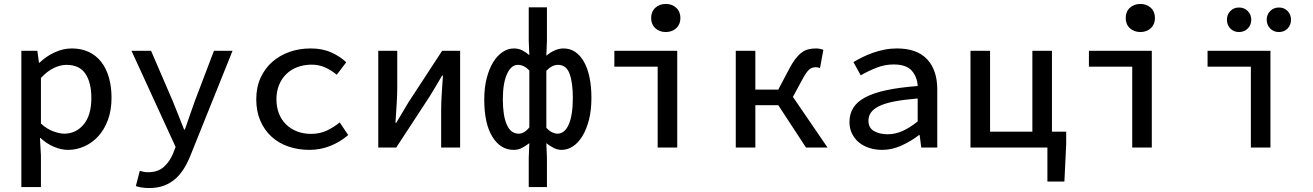

<svg xmlns="http://www.w3.org/2000/svg" viewBox="-20 -746 6640 971"><path d="M88 200V-489H169L177 -429H180Q213 -461 256 -481Q299 -501 343 -501Q391 -501 428.5 -483.5Q466 -466 491.5 -433.5Q517 -401 530.5 -355Q544 -309 544 -252Q544 -189 526 -140Q508 -91 477.5 -57.5Q447 -24 407 -6Q367 12 324 12Q290 12 253 -3.5Q216 -19 185 -48H182L187 40V200ZM305 -70Q364 -70 403 -116.5Q442 -163 442 -251Q442 -328 412 -373Q382 -418 316 -418Q286 -418 253 -402.5Q220 -387 187 -352V-121Q218 -93 250 -81.5Q282 -70 305 -70Z M734 205Q716 205 698.5 202.5Q681 200 667 195L687 118Q696 121 707 123Q718 125 729 125Q778 125 808 98.5Q838 72 855 31L868 -3L645 -489H744L854 -234Q868 -201 882 -164Q896 -127 911 -91H915Q927 -126 940 -163Q953 -200 965 -234L1062 -489H1156L947 31Q932 70 913 102Q894 134 868.5 157Q843 180 810 192.5Q777 205 734 205Z M1545 12Q1488 12 1438.5 -5Q1389 -22 1353 -55Q1317 -88 1296.5 -135.5Q1276 -183 1276 -244Q1276 -305 1298 -353Q1320 -401 1358 -434Q1396 -467 1445.5 -484Q1495 -501 1551 -501Q1611 -501 1656 -480.5Q1701 -460 1731 -431L1683 -368Q1654 -392 1623 -405.5Q1592 -419 1556 -419Q1517 -419 1484 -406.5Q1451 -394 1427.5 -371Q1404 -348 1391 -315.5Q1378 -283 1378 -244Q1378 -205 1390.5 -172.5Q1403 -140 1426.5 -117Q1450 -94 1482 -81.5Q1514 -69 1553 -69Q1598 -69 1633.5 -86Q1669 -103 1698 -127L1741 -63Q1699 -27 1649 -7.5Q1599 12 1545 12Z M1893 0V-489H1989V-303Q1989 -265 1986 -218.5Q1983 -172 1980 -125H1984Q1997 -148 2015 -177Q2033 -206 2046 -229L2216 -489H2307V0H2211V-185Q2211 -224 2214 -270.5Q2217 -317 2220 -364H2216Q2203 -341 2185 -311.5Q2167 -282 2154 -260L1984 0Z M2654 200V52L2657 -22Q2640 -9 2621 1.5Q2602 12 2578 12Q2511 12 2470 -54.5Q2429 -121 2429 -243Q2429 -303 2441.5 -351Q2454 -399 2474.5 -432Q2495 -465 2522 -483Q2549 -501 2578 -501Q2603 -501 2622 -491Q2641 -481 2657 -467L2654 -540V-709H2746V-540L2743 -464Q2761 -480 2784 -490.5Q2807 -501 2830 -501Q2863 -501 2889 -483.5Q2915 -466 2933.5 -433Q2952 -400 2961.5 -354Q2971 -308 2971 -251Q2971 -189 2958.5 -140Q2946 -91 2925 -57Q2904 -23 2877 -5.5Q2850 12 2820 12Q2800 12 2780 2Q2760 -8 2743 -22L2746 52V200ZM2603 -70Q2632 -70 2657 -102V-389Q2631 -418 2599 -418Q2565 -418 2544 -371.5Q2523 -325 2523 -244Q2523 -161 2543 -115.5Q2563 -70 2603 -70ZM2799 -70Q2836 -70 2856.5 -117Q2877 -164 2877 -251Q2877 -328 2860.5 -373Q2844 -418 2802 -418Q2771 -418 2743 -388V-100Q2757 -84 2772 -77Q2787 -70 2799 -70Z M3306 0V-409H3087V-489H3405V0ZM3347 -584Q3315 -584 3294 -603.5Q3273 -623 3273 -655Q3273 -687 3294 -706.5Q3315 -726 3347 -726Q3379 -726 3400 -706.5Q3421 -687 3421 -655Q3421 -623 3400 -603.5Q3379 -584 3347 -584Z M3701 0V-489H3800V-293H3916L3971 -397Q3987 -428 4002.5 -448Q4018 -468 4034 -480Q4050 -492 4067.5 -496.5Q4085 -501 4107 -501Q4125 -501 4144 -494L4127 -402Q4121 -404 4116.5 -405Q4112 -406 4105 -406Q4086 -406 4072 -394Q4058 -382 4037 -343L3990 -256L4165 0H4056L3916 -214H3800V0Z M4441 12Q4406 12 4375.5 2Q4345 -8 4323 -26.5Q4301 -45 4288.5 -71Q4276 -97 4276 -129Q4276 -170 4295.5 -201Q4315 -232 4356.5 -254Q4398 -276 4463.5 -290Q4529 -304 4621 -311Q4619 -356 4591.5 -388Q4564 -420 4499 -420Q4454 -420 4411.5 -403Q4369 -386 4333 -365L4296 -432Q4316 -444 4341 -456.5Q4366 -469 4394.5 -479Q4423 -489 4453.5 -495Q4484 -501 4516 -501Q4618 -501 4669 -446Q4720 -391 4720 -294V0H4639L4631 -63H4628Q4589 -33 4540.5 -10.5Q4492 12 4441 12ZM4469 -67Q4508 -67 4545.5 -84Q4583 -101 4621 -132V-248Q4549 -242 4501 -232.5Q4453 -223 4424.5 -208.5Q4396 -194 4384 -176Q4372 -158 4372 -136Q4372 -99 4400.5 -83Q4429 -67 4469 -67Z M4888 0V-489H4987V-80H5201V-489H5300V-80H5372V-16L5363 172H5277V0Z M5706 0V-409H5487V-489H5805V0ZM5747 -584Q5715 -584 5694 -603.5Q5673 -623 5673 -655Q5673 -687 5694 -706.5Q5715 -726 5747 -726Q5779 -726 5800 -706.5Q5821 -687 5821 -655Q5821 -623 5800 -603.5Q5779 -584 5747 -584Z M6306 0V-409H6087V-489H6405V0ZM6246 -584Q6219 -584 6202 -602Q6185 -620 6185 -646Q6185 -672 6202 -690Q6219 -708 6246 -708Q6273 -708 6290.5 -690Q6308 -672 6308 -646Q6308 -620 6290.5 -602Q6273 -584 6246 -584ZM6448 -584Q6421 -584 6403.5 -602Q6386 -620 6386 -646Q6386 -672 6403.5 -690Q6421 -708 6448 -708Q6475 -708 6492 -690Q6509 -672 6509 -646Q6509 -620 6492 -602Q6475 -584 6448 -584Z"/></svg>

Font: SauceCodePro Nerd Font Mono
Style: Regular
Weight: 500
Monospace: yes
Designer: Paul D. Hunt, Teo Tuominen
Foundry: Adobe Systems Incorporated
Version: Version 2.030;PS 1.000;hotconv 16.6.51;makeotf.lib2.5.65220;